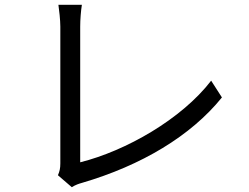

<svg xmlns="http://www.w3.org/2000/svg" viewBox="-20 -764 1040 802"><path d="M280 18C295 8 311 3 322 0C571 -73 777 -196 907 -357L862 -427C738 -266 506 -134 315 -86V-653C315 -682 318 -719 322 -744H224C227 -724 232 -680 232 -653V-81C232 -61 229 -48 222 -32Z"/></svg>

Font: Squished Noto Sans CJK JP Regular
Style: Regular
Weight: 400
Designer: Ryoko NISHIZUKA (kana & ideographs); Paul D. Hunt (Latin, Greek & Cyrillic); Wenlong ZHANG (bopomofo); Sandoll Communica
Foundry: Adobe Systems Incorporated
Version: Version 1.004;PS 1.004;hotconv 1.0.82;makeotf.lib2.5.63406